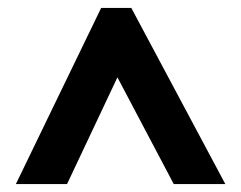

<svg xmlns="http://www.w3.org/2000/svg" viewBox="-20 -787 608 484"><path d="M20 -323H149L276 -592L418 -323H548L311 -767H235Z"/></svg>

Font: Noto Sans Tamil UI SemiCondensed ExtraBold
Style: Regular
Weight: 800
Width: 4
Designer: Jelle Bosma - Monotype Design Team
Foundry: Monotype Imaging Inc.
Version: Version 2.004